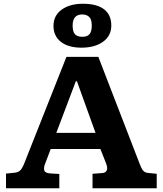

<svg xmlns="http://www.w3.org/2000/svg" viewBox="-20 -1003 867 1023"><path d="M12 0V-78L60 -83Q78 -85 89 -96.5Q100 -108 111 -137L334 -700H504L723 -133Q733 -105 743 -93.5Q753 -82 774 -81L815 -77V0H473V-77L525 -81Q542 -82 548.5 -94.5Q555 -107 545 -133L515 -209H250L222 -135Q212 -112 215.5 -96.5Q219 -81 247 -79L296 -76V0ZM280 -295H489L390 -570H384ZM414 -749Q344 -749 304.5 -780Q265 -811 265 -865Q265 -920 308.5 -951.5Q352 -983 422 -983Q496 -983 534.5 -953.5Q573 -924 573 -867Q573 -812 529 -780.5Q485 -749 414 -749ZM419 -807Q445 -807 457 -821Q469 -835 469 -867Q469 -899 455.5 -912.5Q442 -926 418 -926Q367 -926 367 -867Q367 -834 379.5 -820.5Q392 -807 419 -807Z"/></svg>

Font: Literata 7pt
Style: Bold
Weight: 700
Designer: Latin by Veronika Burian and Jose Scaglione. Greek by Irene Vlachou. Cyrillic by Vera Evstafieva.
Foundry: TypeTogether
Version: Version 3.002